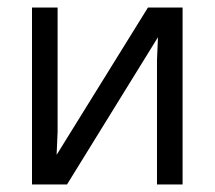

<svg xmlns="http://www.w3.org/2000/svg" viewBox="-20 -490 570 510"><path d="M465 0H397V-330L401 -424L418 -421L158 0H65V-470H133V-140L129 -46L112 -49L373 -470H465Z"/></svg>

Font: Kreadon
Style: Regular
Weight: 400
Designer: kohakuno
Foundry: StudioGnu
Version: Version 1.000;Glyphs 3.1.2 (3151)